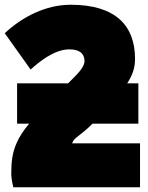

<svg xmlns="http://www.w3.org/2000/svg" viewBox="-40 -759 625 809"><path d="M89 -466C124 -498 189 -551 252 -551C289 -551 316 -538 316 -501C316 -474 282 -443 247 -408H32V-238H83C38 -185 8 -129 8 -45C8 -32 4 -21 16 30H550V-155H264C271 -180 295 -183 350 -238H543V-408H496C517 -440 529 -471 529 -511C529 -651 447 -739 258 -739C154 -739 55 -689 -20 -619Z"/></svg>

Font: Repo ExtraBlack
Style: Regular
Weight: 400
Designer: Stefan Peev
Foundry: Context Ltd
Version: Version 001.502